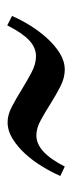

<svg xmlns="http://www.w3.org/2000/svg" viewBox="145 -575 198 528"><g transform="rotate(90 244.0 -311.0)"><path d="M463.9 -377.9Q453.6 -354 438 -328.4Q422.4 -302.7 403.1 -281.5Q383.8 -260.3 361.6 -246.6Q339.4 -232.9 315.9 -232.9Q295.4 -232.9 272.5 -245.1Q249.5 -257.3 225.8 -272Q202.1 -286.6 179 -298.8Q155.8 -311 134.8 -311Q110.8 -311 90.6 -292Q70.3 -272.9 49.8 -231.9L23.9 -245.1Q34.2 -269 50 -294.7Q65.9 -320.3 85.2 -341.6Q104.5 -362.8 126.5 -376.5Q148.4 -390.1 171.9 -390.1Q194.3 -390.1 218 -377.9Q241.7 -365.7 264.9 -351.1Q288.1 -336.4 310.3 -324.2Q332.5 -312 352.1 -312Q375.5 -312 396.5 -331.1Q417.5 -350.1 438 -390.1Z"/></g></svg>

Font: Gentium Plus
Style: Regular
Weight: 400
Designer: J. Victor Gaultney, Annie Olsen, Iska Routamaa
Foundry: SIL International
Version: Version 1.510